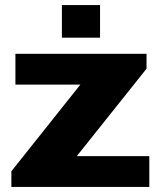

<svg xmlns="http://www.w3.org/2000/svg" viewBox="-20 -740 637 760"><path d="M225 -591V-720H376V-591ZM25 0V-62L298 -405H41V-527H560V-468L284 -122H571V0Z"/></svg>

Font: Archivo SemiExpanded ExtraBold
Style: Regular
Weight: 800
Width: 6
Designer: Hector Gatti
Foundry: Omnibus-Type
Version: Version 2.001; ttfautohint (v1.8.3)